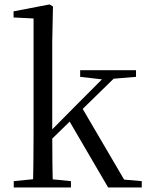

<svg xmlns="http://www.w3.org/2000/svg" viewBox="-20 -825 647 845"><path d="M40.5 0H292.3V-27.8L182.7 -38.6H150.1L40.5 -27.8ZM124.7 0H213.1C210.9 -53.5 209.9 -160.2 209.9 -231V-641L213.1 -796.5L198.1 -805.5L39.7 -775.1V-748.1L127.7 -743.7V-228.5C127.7 -160.2 126.7 -53.5 124.7 0ZM169.4 -175.4 518.5 -516H468.9L320.5 -367.2L173.2 -218.6H169.4ZM455.9 0H603.9V-27.8L526.2 -34.6L338.6 -354.8L280.9 -299.4ZM332.8 -486.8 443 -474.1 461.8 -477.1 578.6 -486.8V-516H332.8Z"/></svg>

Font: Source Han Serif TW VF
Style: Regular
Weight: 250
Designer: Ryoko NISHIZUKA 西塚涼子 (kana & ideographs); Frank Grießhammer (Latin, Greek & Cyrillic); Wenlong ZHANG 张文龙 (bopomofo); San
Foundry: Adobe
Version: Version 2.002;hotconv 1.1.0;makeotfexe 2.6.0